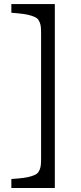

<svg xmlns="http://www.w3.org/2000/svg" viewBox="-20 -730 401 949"><path d="M251 -710V199.2H36.1V154.8Q72.3 152.3 95 149.4Q117.7 146.5 135.3 140.9Q152.8 135.3 161.4 129.2Q169.9 123 175.3 110.6Q180.7 98.1 181.9 85.2Q183.1 72.3 183.1 49.8V-561Q183.1 -584 181.9 -596.7Q180.7 -609.4 175.3 -621.8Q169.9 -634.3 161.6 -640.4Q153.3 -646.5 135.5 -652.3Q117.7 -658.2 95.2 -661.1Q72.8 -664.1 36.1 -667V-710Z"/></svg>

Font: Linear Smooth Low Contrast
Style: Regular
Weight: 500
Designer: Philipp H. Poll, Flanker
Foundry: Philipp H. Poll, reworked by Flanker
Version: Version 1.010 | FøM Fix